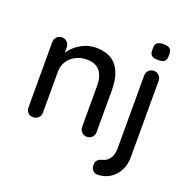

<svg xmlns="http://www.w3.org/2000/svg" viewBox="-153 -843 1156 1184"><g transform="rotate(20 425.0 -251.0)"><path d="M518 -320V-48Q518 -28 504.5 -14Q491 0 470 0Q450 0 436.5 -14Q423 -28 423 -48V-319Q423 -378 396 -413Q369 -448 308 -448Q268 -448 235.5 -430.5Q203 -413 184.5 -383.5Q166 -354 166 -319V-48Q166 -28 152.5 -14Q139 0 118 0Q97 0 84 -13.5Q71 -27 71 -48V-476Q71 -496 84.5 -510Q98 -524 118 -524Q139 -524 152.5 -510Q166 -496 166 -476V-441Q192 -481 238.5 -508.5Q285 -536 338 -536Q518 -536 518 -320ZM569 153V144Q569 111 610 101Q674 83 674 1V-476Q674 -496 687.5 -510Q701 -524 722 -524Q742 -524 755.5 -510Q769 -496 769 -476V25Q769 77 747.5 116Q726 155 690 176Q654 197 613 197Q594 197 581.5 184Q569 171 569 153ZM667 -639V-655Q667 -679 680.5 -689Q694 -699 722 -699Q750 -699 762.5 -688.5Q775 -678 775 -655V-639Q775 -615 762 -605Q749 -595 721 -595Q692 -595 679.5 -605.5Q667 -616 667 -639Z"/></g></svg>

Font: Quicksand Medium
Style: Regular
Weight: 500
Designer: Andrew Paglinawan
Foundry: Andrew Paglinawan
Version: Version 3.000